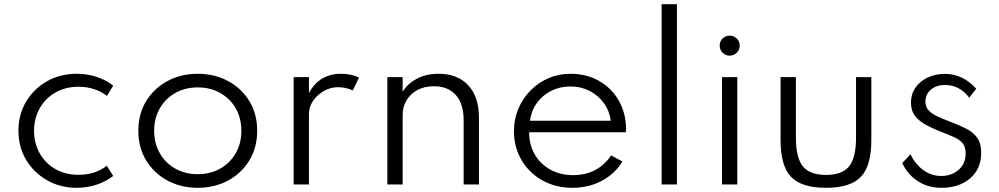

<svg xmlns="http://www.w3.org/2000/svg" viewBox="-20 -880 4767 916"><path d="M345.5 16Q396.5 16 441.5 0.8Q486.5 -14.5 520 -40.5L489.5 -89.5Q434.5 -46 354.5 -46Q292 -46 244.2 -73.5Q196.5 -101 169.5 -148.5Q142.5 -196 142.5 -256Q142.5 -315 169 -362.5Q195.5 -410 243.2 -438Q291 -466 354 -466Q433.5 -466 490 -422.5L520 -471.5Q487 -498 441.5 -513Q396 -528 345.5 -528Q267 -528 204 -492.2Q141 -456.5 104.5 -395Q68 -333.5 68 -256Q68 -178 105.2 -116.5Q142.5 -55 205.5 -19.5Q268.5 16 345.5 16Z M923.5 16Q1003.5 16 1067.8 -18.5Q1132 -53 1169.5 -114.5Q1207 -176 1207 -256Q1207 -336.5 1169.5 -397.8Q1132 -459 1067.8 -493.5Q1003.5 -528 923.5 -528Q843.5 -528 779.2 -493.5Q715 -459 677.5 -397.8Q640 -336.5 640 -256Q640 -176 677.5 -114.5Q715 -53 779.2 -18.5Q843.5 16 923.5 16ZM923.5 -49Q863.5 -49 816.5 -75.5Q769.5 -102 742.5 -148.8Q715.5 -195.5 715.5 -256Q715.5 -316.5 742.5 -363.2Q769.5 -410 816.5 -436.5Q863.5 -463 923.5 -463Q983.5 -463 1030.5 -436.5Q1077.5 -410 1104.5 -363.2Q1131.5 -316.5 1131.5 -256Q1131.5 -195.5 1104.5 -148.8Q1077.5 -102 1030.5 -75.5Q983.5 -49 923.5 -49Z M1381 0H1454V-338Q1454 -370.5 1473.8 -399.2Q1493.5 -428 1525.2 -446Q1557 -464 1592 -464Q1630.5 -464 1663 -448.5L1693 -510Q1655.5 -528 1607 -528Q1503.5 -528 1454 -436.5V-512H1381Z M1828 0H1901V-333.5Q1901 -369.5 1918.8 -400.2Q1936.5 -431 1970 -449.8Q2003.5 -468.5 2050.5 -468.5Q2117.5 -468.5 2154.8 -426.5Q2192 -384.5 2192 -305.5V0H2265V-319.5Q2265 -418.5 2213.8 -473.2Q2162.5 -528 2073.5 -528Q2010 -528 1965.8 -503Q1921.5 -478 1901 -442V-512H1828Z M2711 16Q2787.5 16 2850.2 -17Q2913 -50 2949.5 -109.5L2895.5 -138.5Q2831.5 -44.5 2714 -44.5Q2653 -44.5 2605.5 -70.8Q2558 -97 2531.2 -143.2Q2504.5 -189.5 2504.5 -249H2965.5Q2966.5 -254.5 2966.8 -258.5Q2967 -262.5 2967 -268Q2965 -344.5 2930.2 -403.2Q2895.5 -462 2836.2 -495Q2777 -528 2701 -528Q2645.5 -528 2596.8 -507Q2548 -486 2511 -448.5Q2474 -411 2453 -361.2Q2432 -311.5 2432 -254Q2432 -177.5 2468.2 -116.2Q2504.5 -55 2567.5 -19.5Q2630.5 16 2711 16ZM2508.5 -304Q2515 -352.5 2541.8 -389.2Q2568.5 -426 2610 -446.8Q2651.5 -467.5 2702 -467.5Q2751.5 -467.5 2792.5 -446.5Q2833.5 -425.5 2860.5 -388.5Q2887.5 -351.5 2894 -304Z M3136.5 0H3209.5V-860H3136.5Z M3461 -614.5Q3481 -614.5 3495 -628.5Q3509 -642.5 3509 -662.5Q3509 -682.5 3495 -696.2Q3481 -710 3461 -710Q3441 -710 3427.2 -696.2Q3413.5 -682.5 3413.5 -662.5Q3413.5 -642.5 3427.2 -628.5Q3441 -614.5 3461 -614.5ZM3424.5 0H3497.5V-512H3424.5Z M3920.5 16Q4037 16 4087 -36.2Q4137 -88.5 4137 -212V-512H4064V-225Q4064 -128 4031.2 -86.8Q3998.5 -45.5 3920.5 -45.5Q3843 -45.5 3810 -86.8Q3777 -128 3777 -225V-512H3704V-212Q3704 -88.5 3754 -36.2Q3804 16 3920.5 16Z M4472 16Q4555.5 16 4608.2 -29Q4661 -74 4661 -151Q4661 -196 4642.5 -222.2Q4624 -248.5 4590.5 -265.8Q4557 -283 4512.5 -299.5Q4481.5 -311.5 4454.8 -323.5Q4428 -335.5 4411.5 -352.2Q4395 -369 4395 -395Q4395 -430.5 4421.2 -452.5Q4447.5 -474.5 4489.5 -474.5Q4558 -474.5 4604 -414L4637.5 -456.5Q4607.5 -490.5 4569.8 -509Q4532 -527.5 4489 -527.5Q4442 -527.5 4405 -509.8Q4368 -492 4347 -461.2Q4326 -430.5 4326 -391Q4326 -352 4345.8 -326.8Q4365.5 -301.5 4396 -285Q4426.5 -268.5 4459 -255.5Q4500.5 -239.5 4529 -227Q4557.5 -214.5 4572.2 -197Q4587 -179.5 4587 -148.5Q4587 -98.5 4553 -69.5Q4519 -40.5 4471.5 -40.5Q4424.5 -40.5 4386 -67.8Q4347.5 -95 4323.5 -144L4284.5 -102Q4311.5 -45.5 4360 -14.8Q4408.5 16 4472 16Z"/></svg>

Font: Spartan
Style: Regular
Weight: 400
Designer: Matt Bailey, Mirko Velimirovic
Foundry: Matt Bailey
Version: Version 1.003; ttfautohint (v1.8.3)